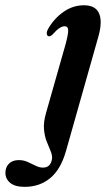

<svg xmlns="http://www.w3.org/2000/svg" viewBox="-150 -468 411 728"><path d="M223.5 -331 100.5 103.5Q80.5 174.5 40.2 207.5Q0 240.5 -56.5 240.5Q-93.5 240.5 -111.5 225.2Q-129.5 210 -129.5 187.5Q-129.5 166 -116 152.5Q-102.5 139 -78.5 139Q-61 139 -45.2 146Q-29.5 153 -15.2 160.2Q-1 167.5 13 167.5Q43 167.5 47.5 132.5Q48 118.5 41.2 103Q34.5 87.5 26.8 67.8Q19 48 16.8 21.8Q14.5 -4.5 24.5 -39.5L99 -301.5Q109 -339 108.5 -353.8Q108 -368.5 95 -368.5Q86.5 -368.5 75.8 -361.8Q65 -355 49 -337Q41.5 -329.5 35 -330.5Q29 -331 27.5 -339Q26 -347 33 -359.5Q56 -399 91.5 -423.5Q127 -448 168 -448Q212 -448 225.5 -417.5Q239 -387 223.5 -331Z"/></svg>

Font: Fraunces 144pt S050 SemiBold
Style: Italic
Weight: 600
Italic angle: -16°
Version: Version 1.000; ttfautohint (v1.8.3)